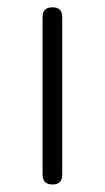

<svg xmlns="http://www.w3.org/2000/svg" viewBox="-20 -492 280 512"><path d="M120 0C120 0 120 0 120 0C102.5 0 93.5 -9 93.5 -26.5C93.5 -26.5 93.5 -26.5 93.5 -26.5C93.5 -26.5 93.5 -446.5 93.5 -446.5C93.5 -464 102.5 -472.5 120 -472.5C120 -472.5 120 -472.5 120 -472.5C137.5 -472.5 146 -464 146 -446.5C146 -446.5 146 -446.5 146 -446.5C146 -446.5 146 -26.5 146 -26.5C146 -9 137.5 0 120 0Z"/></svg>

Font: Jura-Fortis-Regular
Style: Regular
Weight: 500
Designer: Daniel Johnson, Alexei Vanyashin, Mirko Velimirovic
Foundry: Daniel Johnson
Version: ""